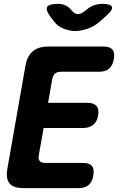

<svg xmlns="http://www.w3.org/2000/svg" viewBox="-20 -970 640 990"><path d="M228 -440H431Q463 -440 477.5 -423.5Q492 -407 486 -375Q481 -343 460.5 -326.5Q440 -310 408 -310H205L180 -170Q176 -150 184.5 -140Q193 -130 213 -130H408Q441 -130 454 -114Q467 -98 461 -65Q456 -32 437 -16Q418 0 385 0H100Q49 0 29 -24.5Q9 -49 18 -100L111 -630Q120 -681 149 -705.5Q178 -730 229 -730H514Q547 -730 560 -714Q573 -698 567 -665Q561 -632 542.5 -616Q524 -600 491 -600H296Q274 -600 263.5 -590.5Q253 -581 249 -560ZM279 -950Q302 -950 318.5 -942Q335 -934 349 -917L350 -916Q364 -898 381.5 -897.5Q399 -897 420 -915L425 -919Q445 -936 465 -943Q485 -950 508 -950Q553 -950 557.5 -933.5Q562 -917 524 -885L496 -860Q467 -834 431.5 -822Q396 -810 368 -810Q340 -810 308.5 -822Q277 -834 258 -860L239 -885Q214 -919 223.5 -934.5Q233 -950 279 -950Z"/></svg>

Font: Maple Mono ExtraBold
Style: Italic
Weight: 800
Italic angle: -10°
Monospace: yes
Designer: subframe7536
Version: Version 7.200